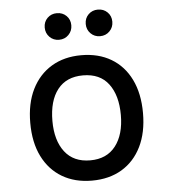

<svg xmlns="http://www.w3.org/2000/svg" viewBox="-52 -757 720 816"><g transform="rotate(-5 308.0 -349.0)"><path d="M308 12Q235 12 181 -20Q127 -52 97.2 -111.8Q67.5 -171.5 67.5 -255Q67.5 -338 97.2 -398Q127 -458 181 -490.5Q235 -523 308 -523Q381.5 -523 435.5 -491Q489.5 -459 519 -399Q548.5 -339 548.5 -255.5Q548.5 -172.5 519 -112.5Q489.5 -52.5 435.5 -20.2Q381.5 12 308 12ZM308 -74.5Q378.5 -74.5 416.2 -123.2Q454 -172 454 -255.5Q454 -339 417.2 -388Q380.5 -437 308 -437Q237 -437 199.5 -389Q162 -341 162 -255Q162 -172 199.5 -123.2Q237 -74.5 308 -74.5ZM220.5 -596.5Q196.5 -596.5 180.2 -613Q164 -629.5 164 -653.5Q164 -678 180.2 -694Q196.5 -710 220.5 -710Q245 -710 261.2 -694Q277.5 -678 277.5 -653.5Q277.5 -629.5 261.2 -613Q245 -596.5 220.5 -596.5ZM395.5 -596.5Q371.5 -596.5 355.2 -613Q339 -629.5 339 -653.5Q339 -678 355.2 -694Q371.5 -710 395.5 -710Q420 -710 436.2 -694Q452.5 -678 452.5 -653.5Q452.5 -629.5 436.2 -613Q420 -596.5 395.5 -596.5Z"/></g></svg>

Font: Overpass Mono Medium
Style: Regular
Weight: 500
Monospace: yes
Designer: Delve Withrington, Dave Bailey
Foundry: Delve Fonts LLC
Version: Version 4.000